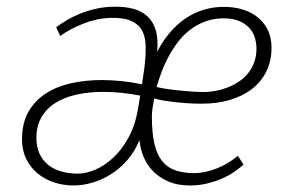

<svg xmlns="http://www.w3.org/2000/svg" viewBox="-20 -549 852 579"><path d="M566.9 -26.9Q595.7 -26.9 630.9 -40Q666 -53.2 697.3 -79.1L714.4 -52.7Q703.1 -42.5 687 -31.2Q670.9 -20 650.4 -11Q629.9 -2 605.2 4.2Q580.6 10.3 552.7 10.3Q514.6 10.3 487.1 -2Q459.5 -14.2 440.9 -33.4Q422.4 -52.7 412.6 -77.1Q402.8 -101.6 400.4 -126.5Q387.2 -93.3 365.5 -67.9Q343.8 -42.5 316.9 -25.1Q290 -7.8 260.5 1.2Q231 10.3 202.1 10.3Q170.9 10.3 142.8 1Q114.7 -8.3 93.3 -26.1Q71.8 -43.9 59.1 -69.8Q46.4 -95.7 46.4 -128.9Q46.4 -177.2 65.4 -211.2Q84.5 -245.1 117.4 -266.6Q150.4 -288.1 194.1 -297.9Q237.8 -307.6 287.1 -307.6Q345.7 -307.6 408.2 -294.9Q408.7 -297.4 409.4 -303.5Q410.2 -309.6 411.4 -316.7Q412.6 -323.7 413.3 -329.8Q414.1 -335.9 414.6 -338.4Q415 -341.3 415.5 -345.7Q416 -350.1 416.5 -353.5Q419.9 -385.3 419.2 -411.6Q418.5 -438 408.4 -456.8Q398.4 -475.6 376 -485.8Q353.5 -496.1 314 -495.1Q293 -494.6 271.7 -490Q250.5 -485.4 230.7 -477.5Q210.9 -469.7 193.1 -460.2Q175.3 -450.7 161.6 -440.4L149.4 -466.8Q161.1 -475.6 178.5 -486.3Q195.8 -497.1 218.5 -506.6Q241.2 -516.1 268.8 -522.5Q296.4 -528.8 329.6 -528.8Q357.9 -528.8 382.1 -522.5Q406.2 -516.1 423.6 -500.7Q440.9 -485.4 449.2 -459.2Q457.5 -433.1 454.1 -393.1Q470.2 -424.3 491.2 -449.5Q512.2 -474.6 537.6 -492.2Q563 -509.8 592.5 -519Q622.1 -528.3 654.8 -528.3Q687 -528.3 713.6 -519.8Q740.2 -511.2 759.3 -495.1Q778.3 -479 788.6 -456.3Q798.8 -433.6 798.8 -405.3Q798.8 -365.2 783.4 -334Q768.1 -302.7 740.2 -281Q712.4 -259.3 673.6 -247.8Q634.8 -236.3 588.4 -236.3Q564.5 -236.3 541 -238Q517.6 -239.7 498.3 -242.2Q479 -244.6 464.8 -247.3Q450.7 -250 445.3 -252.4Q442.4 -236.8 440.2 -224.1Q438 -211.4 438 -197.8Q438 -148.4 445.6 -115.7Q453.1 -83 469 -63.2Q484.9 -43.5 509.3 -35.2Q533.7 -26.9 566.9 -26.9ZM214.8 -25.4Q238.8 -25.4 266.8 -37.1Q294.9 -48.8 321 -73Q347.2 -97.2 367.7 -134.5Q388.2 -171.9 396.5 -222.7L402.8 -260.7Q343.8 -272 291.5 -272Q248.5 -272 211.7 -263.9Q174.8 -255.9 147.7 -239Q120.6 -222.2 105.2 -195.8Q89.8 -169.4 89.8 -132.8Q89.8 -106 99.1 -85.7Q108.4 -65.4 125 -52Q141.6 -38.6 164.6 -32Q187.5 -25.4 214.8 -25.4ZM654.8 -493.7Q623.5 -493.7 597.9 -483.9Q572.3 -474.1 551.8 -458Q531.2 -441.9 515.4 -420.7Q499.5 -399.4 487.3 -376.5Q475.1 -353.5 466.6 -330.1Q458 -306.6 452.1 -286.6Q466.3 -283.2 484.9 -280.5Q503.4 -277.8 522.9 -275.9Q542.5 -273.9 561.3 -272.7Q580.1 -271.5 594.7 -271.5Q609.4 -271.5 627 -274.4Q644.5 -277.3 662.1 -283.7Q679.7 -290 696.3 -300.3Q712.9 -310.5 725.6 -325.2Q738.3 -339.8 745.8 -359.1Q753.4 -378.4 753.4 -402.8Q753.4 -418.9 748.5 -435.3Q743.7 -451.7 731.9 -464.6Q720.2 -477.5 701.4 -485.6Q682.6 -493.7 654.8 -493.7Z"/></svg>

Font: Ufes Sans Thin
Style: Italic
Weight: 100
Designer: Ricardo Esteves & Thais Bronze
Foundry: ProDesignUfes - Ricardo Esteves, Thais Bronze
Version: Version 2.0